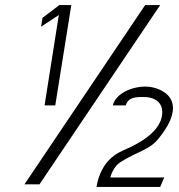

<svg xmlns="http://www.w3.org/2000/svg" viewBox="-20 -744 703 754"><path d="M141 -639 211 -685 155 -330H197L260 -724H213L147 -674ZM76 -20H135L609 -724H550ZM359 -10H609L625 -47H413L417 -59C421 -70 432 -93 451 -106C517 -149 566 -154 602 -199C684 -299 665 -355 625 -382C603 -397 574 -404 551 -404C496 -404 434 -376 423 -330H474C483 -364 518 -363 544 -363C593 -363 624 -337 616 -289C608 -239 558 -193 461 -152C415 -132 372 -89 359 -10Z"/></svg>

Font: Charger Sport
Style: ExLitObl
Weight: 200
Designer: Jasper
Foundry: Cannot Into Space Fonts
Version: Version 1.1